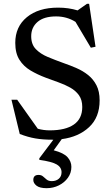

<svg xmlns="http://www.w3.org/2000/svg" viewBox="-20 -721 587 1006"><path d="M224.5 265Q188 265 171.2 251.8Q154.5 238.5 154.5 222Q154.5 195.5 182 195.5Q196.5 195.5 205.5 203.5Q214.5 211.5 224.5 219.8Q234.5 228 251.5 228Q274 228 288.2 215.5Q302.5 203 302.5 181.5Q302.5 156 277.8 141Q253 126 186 116.5V108.5L259.5 11Q256.5 11 254 11Q204 11 165 4.2Q126 -2.5 83.5 -19L40 -198.5H70L178 -46.5Q208 -38 241 -38Q323 -38 367 -68.5Q411 -99 411 -160.5Q411 -197.5 393.8 -221.8Q376.5 -246 348 -262Q319.5 -278 285.8 -289.8Q252 -301.5 219.5 -314Q175.5 -330.5 139.5 -352Q103.5 -373.5 81.8 -407.8Q60 -442 60 -496.5Q60 -581 120.8 -631Q181.5 -681 284.5 -681Q339.5 -681 386.5 -666.5L435.5 -701H447L480.5 -476L456 -471L375.5 -606.5Q330 -635 274 -635Q210 -635 176.8 -606.2Q143.5 -577.5 143.5 -531Q143.5 -488.5 167.8 -463.5Q192 -438.5 231 -422.2Q270 -406 314.5 -390Q348 -378.5 381.2 -364Q414.5 -349.5 441.8 -327.8Q469 -306 485.5 -274Q502 -242 502 -195Q502 -106.5 447 -55Q392 -3.5 303.5 8L261.5 66.5Q314.5 80.5 334.2 103Q354 125.5 354 153.5Q354 185 336 210.2Q318 235.5 288.5 250.2Q259 265 224.5 265Z"/></svg>

Font: Newsreader Text Medium
Style: Regular
Weight: 500
Designer: Hugues Gentile
Foundry: Production Type
Version: Version 1.002